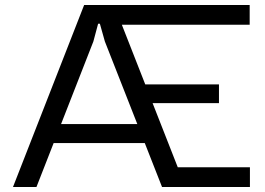

<svg xmlns="http://www.w3.org/2000/svg" viewBox="-20 -749 1061 769"><path d="M430 -650V-729H980V-650ZM629 0V-79H981V0ZM547 -336V-411H857V-336ZM32 0 317 -729H437L723 0H629L400 -583L380 -654H373L354 -583L126 0ZM180 -176 210 -252H544L575 -176Z"/></svg>

Font: Hubot Sans
Style: Regular
Weight: 400
Designer: Deni Anggara
Foundry: GitHub, Inc., Subsidiary of Microsoft Corporation
Version: Version 2.000